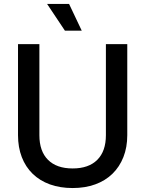

<svg xmlns="http://www.w3.org/2000/svg" viewBox="-20 -934 734 970"><path d="M347 16Q283 16 232 -2.5Q181 -21 145 -56Q109 -91 90 -140.5Q71 -190 71 -251V-711H179V-251Q179 -170 222.5 -126.5Q266 -83 347 -83Q428 -83 471.5 -126.5Q515 -170 515 -251V-711H623V-251Q623 -190 603.5 -140.5Q584 -91 548 -56Q512 -21 461 -2.5Q410 16 347 16ZM308 -779 218 -914H329L393 -779Z"/></svg>

Font: Geist Med
Style: Regular
Weight: 400
Designer: Basement.studio, Andrés Briganti, Mateo Zaragoza
Foundry: Basement.studio, Vercel, Andrés Briganti, Guido Ferreyra, Mateo Zaragoza
Version: Version 1.401